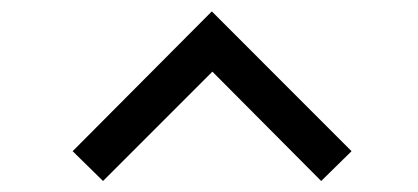

<svg xmlns="http://www.w3.org/2000/svg" viewBox="-20 -787 745 342"><path d="M109.4 -517.7 163.5 -464.6 358.3 -659.4 552.1 -464.6 606.2 -517.7 357.3 -766.7Z"/></svg>

Font: Manrope Semibold
Style: Regular
Weight: 600
Width: 4
Designer: Michael Sharanda
Foundry: Michael Sharanda
Version: Version 2.000;PS 002.000;hotconv 1.0.88;makeotf.lib2.5.64775